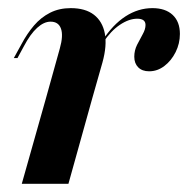

<svg xmlns="http://www.w3.org/2000/svg" viewBox="-20 -448 459 468"><path d="M91.9 -208.1 125.8 -329.8Q134.7 -361.3 128.6 -378.2Q122.6 -395.2 103.2 -395.2Q87.1 -395.2 70.6 -380.2Q54 -365.3 37.9 -334.7L22.6 -306.5H13.7L32.3 -340.3Q46 -366.1 62.9 -385.9Q79.8 -405.6 102 -416.9Q124.2 -428.2 152.4 -428.2Q187.9 -428.2 208.9 -412.1Q229.8 -396 235.5 -366.5Q241.1 -337.1 229.8 -296L204.8 -208.1ZM33.1 0 91.9 -208.1H204.8L146.8 0ZM343.5 -274.2Q326.6 -274.2 316.9 -283.9Q307.3 -293.5 307.3 -309.7Q307.3 -325 314.1 -338.7Q321 -352.4 327.8 -364.5Q334.7 -376.6 334.7 -387.1Q334.7 -402.4 314.5 -402.4Q294.4 -402.4 272.2 -387.5Q250 -372.6 231.5 -344.4L229.8 -349.2Q254.8 -387.9 285.9 -408.1Q316.9 -428.2 351.6 -428.2Q383.1 -428.2 400.8 -411.7Q418.5 -395.2 418.5 -365.3Q418.5 -341.9 408.1 -321Q397.6 -300 380.6 -287.1Q363.7 -274.2 343.5 -274.2Z"/></svg>

Font: Playfair 144pt
Style: Bold Italic
Weight: 700
Italic angle: -15.6°
Designer: Claus Eggers Sørensen
Foundry: Claus Eggers Sørensen
Version: Version 2.203